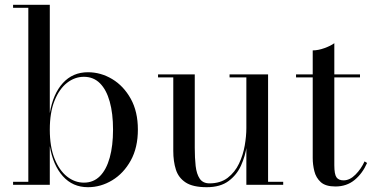

<svg xmlns="http://www.w3.org/2000/svg" viewBox="-20 -770 1566 800"><path d="M346.5 10Q283 10 242 -35.8Q201 -81.5 187.5 -161V0H34.5V-12.5H98V-737.5H34.5V-750H187.5V-299Q201 -379 242 -424Q283 -469 346.5 -469Q400 -469 447.5 -440.5Q495 -412 524.8 -358.5Q554.5 -305 554.5 -230Q554.5 -155 524.8 -101.2Q495 -47.5 447.5 -18.8Q400 10 346.5 10ZM329.5 -9Q369.5 -9 396.5 -36.2Q423.5 -63.5 437.2 -113.2Q451 -163 451 -230Q451 -297 437.2 -346.5Q423.5 -396 396.5 -423Q369.5 -450 329.5 -450Q291.5 -450 259.2 -424.8Q227 -399.5 207.2 -350.5Q187.5 -301.5 187.5 -230Q187.5 -158.5 207.2 -109.2Q227 -60 259.2 -34.5Q291.5 -9 329.5 -9Z M841.5 10Q783.5 10 753.5 -9.8Q723.5 -29.5 712.8 -63.5Q702 -97.5 702 -141V-447.5H638.5V-460H791.5V-154Q791.5 -112 795.2 -78.5Q799 -45 812.2 -25.5Q825.5 -6 853 -6Q898.5 -6 928.8 -29.2Q959 -52.5 976 -88.5Q993 -124.5 999.8 -164Q1006.5 -203.5 1006.5 -236L1014.5 -239.5Q1014.5 -205.5 1008.2 -162.8Q1002 -120 984.5 -80.8Q967 -41.5 932.5 -15.8Q898 10 841.5 10ZM1006.5 0V-447.5H936.5V-460H1097V-12.5H1160V0Z M1377.5 7Q1336.5 7 1316.5 -11.2Q1296.5 -29.5 1289.8 -56.8Q1283 -84 1283 -111.5V-560Q1305.5 -560 1331.8 -569.5Q1358 -579 1373 -590V-81.5Q1373 -44 1382 -31.2Q1391 -18.5 1411.5 -18.5Q1437.5 -18.5 1461.2 -42.5Q1485 -66.5 1499 -97.5L1509.5 -91Q1490.5 -47.5 1457.5 -20.2Q1424.5 7 1377.5 7ZM1213.5 -447.5V-460H1480V-447.5Z"/></svg>

Font: Bodoni Moda 18pt
Style: Regular
Weight: 400
Designer: Owen Earl
Foundry: indestructible type
Version: Version 2.005